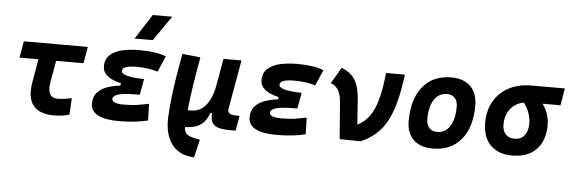

<svg xmlns="http://www.w3.org/2000/svg" viewBox="-58 -994 4230 1422"><g transform="rotate(5 2056.5 -283.0)"><path d="M359.9 9.8Q251 9.8 205.6 -48.3Q160.2 -106.4 179.7 -219.7L231.4 -517.6H363.3L313 -232.9Q302.7 -175.3 319.1 -145.5Q335.4 -115.7 377 -115.7Q418.9 -115.7 481.4 -129.4L474.1 -5.9Q421.4 9.8 359.9 9.8ZM69.3 -394.5 90.8 -517.6H566.4L544.9 -394.5Z M844.2 9.8Q633.3 9.8 633.3 -103Q633.3 -155.8 663.8 -187.7Q694.3 -219.7 745.8 -235.6Q797.4 -251.5 859.4 -255.9L1002 -316.4L980.5 -198.2H955.1Q911.1 -198.2 878.4 -195.3Q845.7 -192.4 824 -186.3Q802.2 -180.2 791.5 -170.9Q780.8 -161.6 780.8 -149.4Q780.8 -115.2 870.1 -115.2Q933.6 -115.2 977.1 -122.8Q1020.5 -130.4 1054.7 -137.2L1058.6 -13.7Q1016.1 -2.9 962.2 3.4Q908.2 9.8 844.2 9.8ZM824.2 -210.4 834.5 -270.5Q697.3 -302.2 697.3 -385.3Q697.3 -439.5 732.2 -470.5Q767.1 -501.5 824 -514.4Q880.9 -527.3 946.8 -527.3Q1075.7 -527.3 1147.9 -498L1096.7 -379.9Q1029.3 -402.3 935.5 -402.3Q903.8 -402.3 880.6 -397.9Q857.4 -393.6 845.2 -384.8Q833 -376 833 -362.3Q833 -341.8 873.3 -330.3Q913.6 -318.8 1002 -316.4L980.5 -198.2ZM905.8 -609.4 1024.9 -794.9H1169.9L1041 -609.4Z M1421.4 229 1413.6 228.5Q1343.8 224.1 1295.9 189.9Q1248 155.8 1224.6 94.7Q1201.2 33.7 1204.6 -50.3Q1208.5 -126 1217.3 -202.4Q1226.1 -278.8 1239.3 -359.1Q1252.4 -439.5 1268.6 -527.3L1403.8 -513.2Q1382.8 -397.9 1368.2 -303.5Q1353.5 -209 1345.7 -132.6Q1337.9 -56.2 1335.4 6.8Q1334.5 33.2 1344 49.8Q1353.5 66.4 1376.5 76.2Q1399.4 85.9 1438 92.3L1453.1 94.7ZM1324.7 10.3 1304.7 9.8 1321.8 -115.2H1371.1Q1414.6 -115.2 1448.7 -139.4Q1482.9 -163.6 1506.6 -210.7Q1530.3 -257.8 1541 -325.7L1536.1 -109.4H1494.1L1522.9 -136.2Q1509.8 -91.3 1487.5 -57.6Q1465.3 -23.9 1426.5 -6.1Q1387.7 11.7 1324.7 10.3ZM1675.8 4.9Q1620.6 5.4 1585.4 -3.9Q1550.3 -13.2 1535.6 -39.6Q1521 -65.9 1526.9 -115.2V-183.6L1524.9 -234.9L1575.2 -517.1H1709L1645 -155.3Q1640.1 -129.4 1654.8 -118.2Q1669.4 -106.9 1706.5 -106.9H1730.5L1710.9 4.4Z M2016.1 9.8Q1805.2 9.8 1805.2 -103Q1805.2 -155.8 1835.7 -187.7Q1866.2 -219.7 1917.7 -235.6Q1969.2 -251.5 2031.2 -255.9L2173.8 -316.4L2152.3 -198.2H2127Q2083 -198.2 2050.3 -195.3Q2017.6 -192.4 1995.8 -186.3Q1974.1 -180.2 1963.4 -170.9Q1952.6 -161.6 1952.6 -149.4Q1952.6 -115.2 2042 -115.2Q2105.5 -115.2 2148.9 -122.8Q2192.4 -130.4 2226.6 -137.2L2230.5 -13.7Q2188 -2.9 2134 3.4Q2080.1 9.8 2016.1 9.8ZM1996.1 -210.4 2006.3 -270.5Q1869.1 -302.2 1869.1 -385.3Q1869.1 -439.5 1904.1 -470.5Q1939 -501.5 1995.8 -514.4Q2052.7 -527.3 2118.7 -527.3Q2247.6 -527.3 2319.8 -498L2268.6 -379.9Q2201.2 -402.3 2107.4 -402.3Q2075.7 -402.3 2052.5 -397.9Q2029.3 -393.6 2017.1 -384.8Q2004.9 -376 2004.9 -362.3Q2004.9 -341.8 2045.2 -330.3Q2085.4 -318.8 2173.8 -316.4L2152.3 -198.2Z M2483.9 0 2462.4 -274.4Q2457.5 -335.4 2435.8 -366.7Q2414.1 -397.9 2381.8 -406.7L2453.1 -527.3Q2493.7 -511.7 2522.9 -485.8Q2552.2 -460 2569.8 -415Q2587.4 -370.1 2592.3 -296.9L2610.4 -38.6ZM2638.2 2.9 2483.9 0 2597.7 -114.3Q2654.8 -141.1 2691.4 -190.2Q2728 -239.3 2749.8 -319.3Q2771.5 -399.4 2783.7 -517.6H2923.8Q2908.7 -400.4 2886.2 -314.2Q2863.8 -228 2830.3 -167.2Q2796.9 -106.4 2749.8 -65.4Q2702.6 -24.4 2638.2 2.9Z M3174.8 9.8Q3083.5 9.8 3032.5 -39.8Q2981.4 -89.4 2981.4 -177.7Q2981.4 -342.8 3057.6 -435.1Q3133.8 -527.3 3269.5 -527.3Q3360.8 -527.3 3411.9 -476.6Q3462.9 -425.8 3462.9 -335Q3462.9 -172.4 3386.8 -81.3Q3310.8 9.8 3174.8 9.8ZM3198.1 -115.7Q3258.8 -115.7 3292.7 -168.2Q3326.7 -220.7 3326.7 -314Q3326.7 -355.2 3306.2 -378.5Q3285.8 -401.9 3248.5 -401.9Q3186.9 -401.9 3152.3 -349.5Q3117.7 -297.1 3117.7 -203.6Q3117.7 -162.1 3138.9 -138.9Q3160.1 -115.7 3198.1 -115.7Z M3767.1 9.8Q3662.1 9.8 3604.5 -49.3Q3546.9 -108.4 3546.9 -215.8Q3546.9 -307.1 3586.4 -375.2Q3626 -443.4 3697.3 -481.2Q3768.6 -519 3863.8 -519H4112.8L4091.3 -392.1H3858.4Q3805.7 -392.1 3766.4 -369.9Q3727.1 -347.7 3705.1 -307.6Q3683.1 -267.6 3683.1 -213.9Q3683.1 -167.5 3707 -141.6Q3731 -115.7 3774.4 -115.7Q3821.8 -115.7 3847.4 -148.4Q3873 -181.2 3873 -240.2Q3873 -277.8 3857.2 -320.6Q3841.3 -363.3 3806.6 -405.3H3948.7Q3979.5 -365.7 3994.4 -323.7Q4009.3 -281.7 4009.3 -240.2Q4009.3 -121.1 3945.8 -55.7Q3882.3 9.8 3767.1 9.8Z"/></g></svg>

Font: Cascadia Mono NF
Style: Italic
Weight: 400
Italic angle: -10°
Monospace: yes
Designer: Aaron Bell
Foundry: Saja Typeworks
Version: Version 2404.023